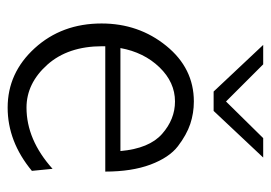

<svg xmlns="http://www.w3.org/2000/svg" viewBox="-124 -583 715 507"><g transform="rotate(90 233.5 -329.5)"><path d="M42 -240.2Q42 -338.4 101.1 -411.1Q160.2 -483.9 248 -483.9Q278.8 -483.9 307.4 -474.4Q335.9 -464.8 366 -441.9Q396 -418.9 414.6 -369.4Q433.1 -319.8 433.1 -250H102.1V-242.2Q102.1 -151.4 151.1 -96.7Q200.2 -42 264.2 -42Q349.1 -42 425.8 -110.8L431.2 -56.2Q354 7.8 264.2 7.8Q172.4 7.8 107.2 -63.7Q42 -135.3 42 -240.2ZM98.6 -667H149.9L248 -568.8L344.7 -667H396L272.9 -536.1H221.7ZM106.9 -290H378.9Q372.1 -366.2 333.5 -400.1Q294.9 -434.1 248 -434.1Q197.3 -434.1 157.7 -393.1Q118.2 -352.1 106.9 -290Z"/></g></svg>

Font: CMU Bright
Style: Roman
Weight: 500
Version: Version 0.7.0